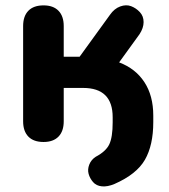

<svg xmlns="http://www.w3.org/2000/svg" viewBox="-20 -519 628 714"><path d="M406 165Q380 176 359 174Q338 172 326 158Q314 144 309.5 127.5Q305 111 312 93Q319 75 336 64Q374 44 386.5 17.5Q399 -9 399 -64V-83Q399 -192 289 -192H217V-68Q217 -31 197.5 -11Q178 9 142 9Q105 9 85.5 -11Q66 -31 66 -68V-422Q66 -459 85.5 -479Q105 -499 142 -499Q178 -499 197.5 -479Q217 -459 217 -422V-308H276L389 -464Q405 -487 427 -495Q449 -503 467.5 -496Q486 -489 500 -474Q514 -459 514 -437Q514 -415 499 -392L423 -287Q484 -264 517 -213.5Q550 -163 550 -89V-65Q550 21 519 75Q488 129 406 165Z"/></svg>

Font: Nunito ExtraBold
Style: Regular
Weight: 800
Designer: Vernon Adams
Foundry: Vernon Adams
Version: Version 3.602